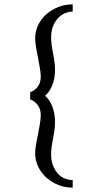

<svg xmlns="http://www.w3.org/2000/svg" viewBox="-20 -728 427 890"><path d="M143 -18Q143 -45 156 -104Q157 -111 163 -142.5Q169 -174 169 -194Q169 -223 154.5 -241.5Q140 -260 120 -267V-301Q140 -307 154.5 -325.5Q169 -344 169 -373Q169 -392 163 -423Q157 -454 156 -462Q143 -523 143 -549Q143 -593 167 -629.5Q191 -666 231.5 -687Q272 -708 317 -708V-675Q269 -671 243 -637Q217 -603 217 -556Q217 -522 226 -481Q227 -476 231 -452.5Q235 -429 235 -404Q235 -365 222.5 -333.5Q210 -302 189 -284Q210 -266 222.5 -234Q235 -202 235 -163Q235 -138 231 -114.5Q227 -91 226 -86Q217 -45 217 -11Q217 36 243 70.5Q269 105 317 107V142Q272 142 232 121Q192 100 167.5 63Q143 26 143 -18Z"/></svg>

Font: Caladea
Style: Regular
Weight: 400
Designer: Carolina Giovagnoli and Andres Torresi
Foundry: Carolina Giovagnoli & Andres Torresi
Version: Version 1.001